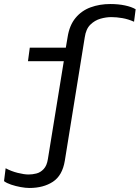

<svg xmlns="http://www.w3.org/2000/svg" viewBox="-41 -748 694 954"><path d="M105 186Q86 186 61.5 181.5Q37 177 14.5 169.5Q-8 162 -21 152L-13 88Q15 103 47 111Q79 119 101 119Q120 119 140 114Q160 109 176 92Q192 75 197 42L276 -444H98L107 -511H286L295 -564Q304 -622 334 -658.5Q364 -695 409 -711.5Q454 -728 507 -728Q547 -728 580 -721Q613 -714 633 -702L625 -640Q596 -653 567 -658Q538 -663 512 -663Q486 -663 458 -655Q430 -647 408 -625.5Q386 -604 380 -562L281 51Q269 124 222 155Q175 186 105 186Z"/></svg>

Font: Chivo Mono Medium Light
Style: Italic
Weight: 300
Italic angle: -8.05°
Monospace: yes
Version: Version 1.008